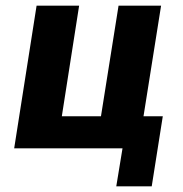

<svg xmlns="http://www.w3.org/2000/svg" viewBox="-20 -523 646 677"><path d="M390 134 412 0H30L109 -503H259L198 -113H336L398 -503H548L486 -113H554L515 134Z"/></svg>

Font: Nunito Sans 7pt Condensed ExtraBold
Style: Italic
Weight: 800
Width: 3
Italic angle: -9°
Designer: Vernon Adams
Foundry: Vernon Adams
Version: Version 3.101;gftools[0.9.27]